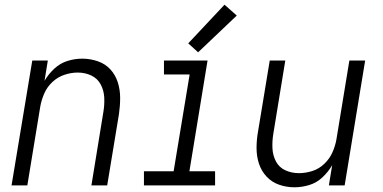

<svg xmlns="http://www.w3.org/2000/svg" viewBox="-20 -787 1624 815"><path d="M29 0H96L151 -335Q156 -363 168 -390.5Q180 -418 202.5 -439Q225 -460 253.5 -469.5Q282 -479 310 -479Q341 -479 367.5 -466.5Q394 -454 407.5 -428.5Q421 -403 422.5 -373Q424 -343 419 -313L368 0H435L485 -303Q490 -337 490 -371.5Q490 -406 480 -437.5Q470 -469 448.5 -492.5Q427 -516 395 -527Q363 -538 329 -538Q298 -538 267 -528.5Q236 -519 211 -496Q186 -473 169 -444L183 -530H117Z M591 0H893V-60H784L861 -530H676V-471H785L717 -60H591ZM821 -565 985 -721 933 -767 779 -603Z M1230 8Q1261 8 1292.5 -1.5Q1324 -11 1349 -34.5Q1374 -58 1390 -86L1376 0H1443L1530 -530H1463L1408 -195Q1403 -167 1391 -140Q1379 -113 1356.5 -91.5Q1334 -70 1305.5 -61Q1277 -52 1249 -52Q1218 -52 1191.5 -64Q1165 -76 1151.5 -101.5Q1138 -127 1136.5 -157Q1135 -187 1140 -218L1191 -530H1125L1075 -227Q1069 -193 1069 -158.5Q1069 -124 1079 -93Q1089 -62 1111 -38Q1133 -14 1164.5 -3Q1196 8 1230 8Z"/></svg>

Font: Iosevka Sparkle Light Oblique
Style: Regular
Weight: 300
Italic angle: -9°
Designer: Belleve Invis
Foundry: Belleve Invis
Version: Version 4.5.0; ttfautohint (v1.8.3)